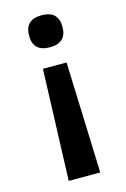

<svg xmlns="http://www.w3.org/2000/svg" viewBox="-109 -645 525 800"><g transform="rotate(-15 153.0 -245.0)"><path d="M154 -455Q82 -455 82 -524Q82 -593 154 -593Q226 -593 226 -524Q226 -455 154 -455ZM221 103H85L102 -376H204Z"/></g></svg>

Font: Khand ExtraBold
Style: Regular
Weight: 800
Designer: Sanchit Sawaria and Jyotish Sonowal (Devanagari), Satya Rajpurohit (Latin)
Foundry: Indian Type Foundry
Version: Version 2.000;PS 1.0;hotconv 1.0.79;makeotf.lib2.5.61930